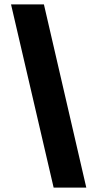

<svg xmlns="http://www.w3.org/2000/svg" viewBox="-20 -750 424 870"><path d="M223 100 30 -730H179L371 100Z"/></svg>

Font: MuseoModerno Thin Black
Style: Italic
Weight: 900
Italic angle: -9°
Version: Version 1.003